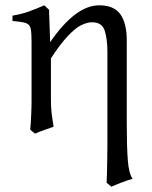

<svg xmlns="http://www.w3.org/2000/svg" viewBox="-20 -489 574 724"><path d="M458 -337Q458 -336 458 -313.5Q458 -291 458 -256Q458 -221 458 -182.5Q458 -144 458 -108.5Q458 -73 458 -49.5Q458 -26 458 -24Q458 65 462 115.5Q466 166 480 185Q460 191 439 199Q418 207 400 215L382 200Q383 187 383.5 161Q384 135 384.5 106.5Q385 78 385 60Q385 59 385 33.5Q385 8 385 -32Q385 -72 385 -117Q385 -162 385 -202Q385 -242 385 -267.5Q385 -293 385 -293Q385 -341 375 -373Q365 -405 327 -405Q309 -405 287 -394.5Q265 -384 236.5 -354Q208 -324 172 -269Q172 -269 172 -253Q172 -237 172 -214.5Q172 -192 172 -169Q172 -146 172 -130.5Q172 -115 172 -115Q172 -82 175 -59Q178 -36 182 -11Q165 -5 147.5 1Q130 7 112 15L94 0Q96 -20 97.5 -53Q99 -86 99 -107Q99 -108 99 -130.5Q99 -153 99 -187Q99 -221 99 -254Q99 -287 99 -309.5Q99 -332 99 -333Q99 -367 95.5 -382Q92 -397 77.5 -402Q63 -407 27 -410V-430Q62 -436 88.5 -445.5Q115 -455 147 -469L165 -452Q165 -452 165.5 -433.5Q166 -415 167 -391Q168 -367 168.5 -348.5Q169 -330 169 -330Q265 -469 354 -469Q410 -469 434 -435Q458 -401 458 -337Z"/></svg>

Font: ChillKai
Style: Regular
Weight: 400
Designer: ChillType
Foundry: 寒蝉字型
Version: Version 2.000